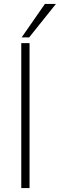

<svg xmlns="http://www.w3.org/2000/svg" viewBox="-20 -955 304 975"><path d="M88 0V-736H130V0ZM90 -765 208 -935H264L128 -765Z"/></svg>

Font: Mulish ExtraLight ExtraLight
Style: Regular
Weight: 250
Version: Version 3.603